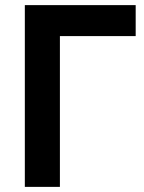

<svg xmlns="http://www.w3.org/2000/svg" viewBox="-20 -730 563 750"><path d="M510 -710V-589H214V0H77V-710Z"/></svg>

Font: Raleway
Style: Bold
Weight: 700
Designer: Matt McInerney, Pablo Impallari, Rodrigo Fuenzalida
Foundry: Matt McInerney, Pablo Impallari, Rodrigo Fuenzalida
Version: Version 3.000